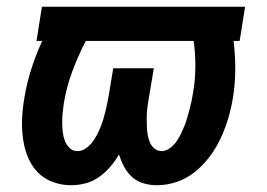

<svg xmlns="http://www.w3.org/2000/svg" viewBox="-20 -540 790 568"><path d="M190 8Q161 8 134 -2.5Q107 -13 89 -33Q71 -53 61 -79Q51 -105 47.5 -133.5Q44 -162 45.5 -191.5Q47 -221 52 -250Q59 -293 72.5 -335.5Q86 -378 105 -419H88L104 -520H705L689 -419H671Q676 -378 676 -335.5Q676 -293 669 -250Q664 -220 655.5 -191Q647 -162 634 -133.5Q621 -105 602 -79Q583 -53 558 -32.5Q533 -12 503.5 -2Q474 8 444 8Q423 8 403.5 2Q384 -4 370 -17Q356 -30 347 -47Q338 -64 332 -83Q321 -64 306 -46.5Q291 -29 272.5 -16Q254 -3 232.5 2.5Q211 8 190 8ZM209 -93Q209 -93 209 -93Q209 -93 209 -93Q222 -93 233 -100.5Q244 -108 252 -118Q260 -128 266 -139.5Q272 -151 277 -163Q282 -175 285.5 -187Q289 -199 292 -211Q295 -223 297.5 -235.5Q300 -248 302 -260L315 -338H435L422 -260Q420 -248 418 -236Q416 -224 415 -212Q414 -200 414 -188Q414 -176 414.5 -164Q415 -152 417 -140.5Q419 -129 423.5 -118.5Q428 -108 437 -100.5Q446 -93 458 -93Q470 -93 481.5 -101Q493 -109 501 -120Q509 -131 514.5 -142.5Q520 -154 525 -166Q530 -178 533.5 -190.5Q537 -203 540.5 -215.5Q544 -228 546.5 -240Q549 -252 551 -265Q558 -304 558 -343Q558 -382 553 -419H234Q211 -375 194 -329Q177 -283 169 -236Q167 -222 165.5 -207.5Q164 -193 164 -179Q164 -165 165.5 -151Q167 -137 171.5 -124.5Q176 -112 185.5 -102.5Q195 -93 209 -93Z"/></svg>

Font: Zed Sans Extended
Style: Bold Italic
Weight: 700
Width: 7
Italic angle: -9°
Designer: Belleve Invis
Foundry: Belleve Invis
Version: Version 1.0.0; ttfautohint (v1.8.4)